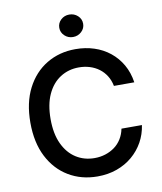

<svg xmlns="http://www.w3.org/2000/svg" viewBox="-100 -1020 935 1110"><g transform="rotate(-10 367.5 -465.0)"><path d="M382.8 9.8Q288.1 9.8 213.4 -34.9Q138.7 -79.6 95.9 -163.1Q53.2 -246.6 53.2 -363.3Q53.2 -480.5 96.2 -564.2Q139.2 -647.9 213.9 -692.6Q288.6 -737.3 382.8 -737.3Q441.4 -737.3 492.4 -720.7Q543.5 -704.1 583.7 -671.9Q624 -639.6 650.4 -593.8Q676.8 -547.9 685.5 -489.3H565.9Q559.1 -523.4 542.7 -549.3Q526.4 -575.2 502.2 -593.3Q478 -611.3 448 -620.6Q418 -629.9 384.3 -629.9Q323.2 -629.9 274.9 -598.9Q226.6 -567.9 199.2 -508.5Q171.9 -449.2 171.9 -363.3Q171.9 -277.3 199.7 -218Q227.5 -158.7 275.4 -128.2Q323.2 -97.7 384.3 -97.7Q417.5 -97.7 447.5 -107.2Q477.5 -116.7 502 -134.5Q526.4 -152.3 542.7 -178.5Q559.1 -204.6 565.9 -238.3H686Q678.2 -185.1 653.1 -139.9Q627.9 -94.7 588.1 -61Q548.3 -27.3 496.6 -8.8Q444.8 9.8 382.8 9.8ZM382.8 -808.6Q354 -808.6 333.5 -827.9Q313 -847.2 313 -874.5Q313 -902.3 333.5 -921.4Q354 -940.4 382.8 -940.4Q411.6 -940.4 432.4 -921.4Q453.1 -902.3 453.1 -874.5Q453.1 -847.2 432.4 -827.9Q411.6 -808.6 382.8 -808.6Z"/></g></svg>

Font: Inter
Style: 540
Weight: 540
Designer: Rasmus Andersson
Foundry: rsms
Version: Version 4.001;git-66647c0bb